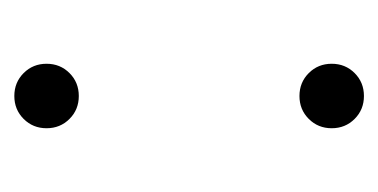

<svg xmlns="http://www.w3.org/2000/svg" viewBox="-150 -451 528 268"><g transform="rotate(-90 114.0 -317.0)"><path d="M159 -516Q159 -497 146 -484Q133 -471 114 -471Q95 -471 82 -484Q69 -497 69 -516Q69 -535 82 -548Q95 -561 114 -561Q133 -561 146 -548Q159 -535 159 -516ZM159 -118Q159 -99 146 -86Q133 -73 114 -73Q95 -73 82 -86Q69 -99 69 -118Q69 -137 82 -150Q95 -163 114 -163Q133 -163 146 -150Q159 -137 159 -118Z"/></g></svg>

Font: Gmarket Sans TTF Light
Style: Regular
Weight: 300
Designer: Creative Director : Sungho Lee; Art Director : Kiwoong Choi; Project Manager : Sori Yang, Jongwook Yoon; Font Designer :
Foundry: Sandoll Inc.
Version: Version 1.000;hotconv 1.0.109;makeotfexe 2.5.65596